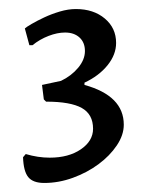

<svg xmlns="http://www.w3.org/2000/svg" viewBox="-20 -748 333 425"><path d="M37 -407Q64 -399 90 -399Q132 -399 159 -417.5Q186 -436 186 -463Q186 -495 161 -509Q136 -523 82 -523L77 -528L73 -560L115 -569Q138 -580 153 -598Q168 -616 168 -635Q168 -654 156 -665Q144 -676 124 -676Q107 -676 87.5 -668.5Q68 -661 52 -648H45L35 -685Q38 -688 50 -695Q62 -702 78 -709.5Q94 -717 112.5 -722.5Q131 -728 148 -728Q187 -728 212 -707Q237 -686 237 -653Q237 -627 218 -603.5Q199 -580 167 -565V-560Q254 -536 254 -472Q254 -449 238.5 -426Q223 -403 198 -384.5Q173 -366 141.5 -354.5Q110 -343 78 -343Q53 -343 42.5 -356Q32 -369 31 -400Z"/></svg>

Font: Alegreya
Style: Regular
Weight: 400
Designer: Juan Pablo del Peral
Foundry: Juan Pablo del Peral
Version: Version 1.003